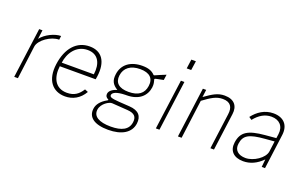

<svg xmlns="http://www.w3.org/2000/svg" viewBox="-98 -1214 2966 1856"><g transform="rotate(20 1384.5 -285.5)"><path d="M57 0H95L139 -342C149 -411 260 -488 343 -486L348 -526C285 -526 193 -483 148 -424L160 -516H126Z M436 -247H805L810 -277C832 -436 769 -526 644 -526C511 -526 420 -425 397 -254C374 -85 453 10 582 10C660 10 731 -27 776 -106L742 -120C706 -63 663 -29 587 -29C463 -29 421 -131 436 -247ZM442 -286C454 -384 518 -487 637 -487C747 -487 788 -401 772 -286Z M1084 171C1224 171 1313 116 1326 19C1336 -58 1299 -107 1201 -113L1091 -120C1013 -126 992 -133 995 -156C998 -178 1030 -202 1128 -204H1138C1268 -204 1334 -273 1346 -360C1351 -397 1342 -422 1339 -433C1335 -445 1335 -447 1358 -452L1426 -466L1434 -523C1396 -508 1354 -490 1330 -479C1323 -476 1320 -474 1314 -480C1286 -509 1248 -524 1187 -524C1065 -524 984 -463 971 -360C962 -295 980 -257 1037 -222C988 -207 960 -183 956 -155C953 -133 961 -118 984 -106C991 -103 990 -99 982 -95C921 -61 888 -20 882 26C869 117 941 171 1084 171ZM1144 -241C1046 -241 998 -283 1008 -361C1018 -441 1080 -487 1177 -487C1275 -487 1321 -442 1309 -361C1298 -282 1244 -241 1144 -241ZM1097 133C976 133 911 94 921 22C930 -42 1004 -86 1034 -84L1194 -73C1272 -68 1294 -35 1287 19C1277 98 1210 133 1097 133Z M1656 -742H1609L1596 -647H1642ZM1620 -516H1584L1514 0H1551Z M1741 0H1779L1831 -399C1913 -459 1960 -489 2026 -489C2106 -489 2135 -443 2124 -367L2075 0H2112L2163 -383C2175 -468 2132 -526 2032 -526C1962 -526 1914 -496 1834 -439L1844 -516H1810Z M2414 10C2486 10 2550 -19 2611 -80L2603 0H2637L2684 -358C2698 -463 2639 -526 2534 -526C2444 -526 2374 -477 2325 -413L2354 -393C2404 -456 2461 -489 2527 -489C2610 -489 2658 -436 2647 -354L2641 -310L2527 -300C2361 -285 2291 -247 2276 -132C2264 -44 2317 10 2414 10ZM2425 -27C2350 -27 2305 -67 2315 -134C2327 -225 2381 -253 2540 -266L2636 -274L2622 -167C2613 -96 2507 -27 2425 -27Z"/></g></svg>

Font: United Sans Thin
Style: Italic
Weight: 100
Italic angle: -8°
Designer: Pablo Impallari, Rodrigo Fuenzalida (Modified by Dan O. Williams)
Version: Version 1.000;PS 001.000;hotconv 1.0.88;makeotf.lib2.5.64775